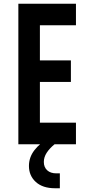

<svg xmlns="http://www.w3.org/2000/svg" viewBox="-20 -770 469 1025"><path d="M385.5 -750V-635H193V-447.5H358.5V-332.5H193V-115H385.5V0H78V-750ZM274 235Q208 235 171.2 201.5Q134.5 168 134.5 116Q134.5 69.5 164 31.5Q193.5 -6.5 249 -39.5H271.5V0Q244 22.5 229 46Q214 69.5 214 94.5Q214 122.5 231.8 139Q249.5 155.5 281.5 155.5H299.5V235Z"/></svg>

Font: Mohave Light SemiBold
Style: Regular
Weight: 600
Version: Version 2.003